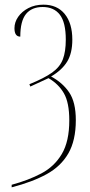

<svg xmlns="http://www.w3.org/2000/svg" viewBox="-20 -563 385 823"><path d="M30 229Q101 210 157 180.5Q213 151 245 97Q277 43 277 -47Q277 -123 254 -163Q231 -203 188 -228L110 -192L106 -202Q170 -228 203.5 -252Q237 -276 249.5 -309Q262 -342 262 -393Q262 -467 236.5 -500Q211 -533 163 -533Q116 -533 91.5 -503Q67 -473 67 -406Q42 -406 42 -442Q42 -468 58 -491Q74 -514 102 -528.5Q130 -543 166 -543Q225 -543 257.5 -503Q290 -463 290 -393Q290 -335 268 -299Q246 -263 199 -235Q248 -209 276.5 -167Q305 -125 305 -48Q305 39 273 94.5Q241 150 180 183.5Q119 217 30 240Z"/></svg>

Font: Noto Serif Display ExtraCondensed Thin
Style: Regular
Weight: 100
Width: 2
Designer: Monotype Design Team
Foundry: Monotype Imaging Inc.
Version: Version 2.009